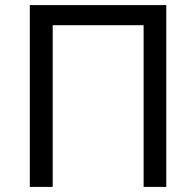

<svg xmlns="http://www.w3.org/2000/svg" viewBox="-20 -734 771 754"><path d="M97 0V-714H633V0H544V-635H187V0Z"/></svg>

Font: Noto Sans IKEA
Style: Regular
Weight: 400
Designer: Monotype Design Team
Foundry: Monotype Imaging Inc.
Version: Version 2.001